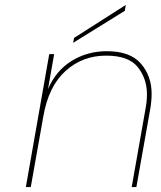

<svg xmlns="http://www.w3.org/2000/svg" viewBox="-20 -760 654 780"><path d="M487 -716 277 -586 281 -606 491 -740ZM414 -552Q509 -552 552.5 -501.5Q596 -451 596 -379Q596 -350 590 -315L534 0H515L571 -317Q577 -349 577 -377Q577 -440 540 -487Q503 -534 411 -534Q315 -534 246 -471.5Q177 -409 156 -287L105 0H85L180 -540H200L175 -398Q207 -473 271 -512.5Q335 -552 414 -552Z"/></svg>

Font: Fz Poppins Thin
Style: Italic
Weight: 100
Italic angle: -10°
Designer: Ninad Kale (Devanagari), Jonny Pinhorn (Latin)
Foundry: Indian Type Foundry
Version: Vit hóa bi Vntype.Com & FontZin.Com